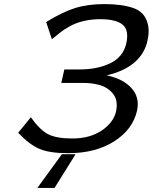

<svg xmlns="http://www.w3.org/2000/svg" viewBox="-20 -732 748 940"><path d="M69 -82 131 -158Q174 -97 214.5 -75.5Q255 -54 334 -54Q426 -54 486 -98.5Q546 -143 551 -205Q555 -248 531 -276Q507 -304 470.5 -315Q434 -326 387 -326H280L295 -392H370Q456 -392 519 -422Q582 -452 598 -518Q613 -585 580 -611.5Q547 -638 472 -638Q385 -638 323 -604L294 -587Q278 -576 234 -540L206 -624Q285 -673 347.5 -692.5Q410 -712 492 -712Q576 -712 632 -693Q688 -674 703 -617Q714 -577 699 -520Q664 -401 502 -363Q581 -347 623 -301.5Q665 -256 651 -190Q630 -98 539 -40Q448 18 314 18Q224 18 174.5 -2.5Q125 -23 69 -82ZM163 188 283 23H350L247 188Z"/></svg>

Font: Coval
Style: Italic
Weight: 400
Foundry: Context Ltd
Version: Version 001.000